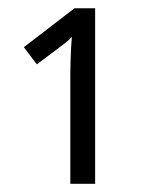

<svg xmlns="http://www.w3.org/2000/svg" viewBox="-20 -863 351 468"><path d="M211.9 -842.8V-415H151.4V-681.6Q151.4 -696.8 151.9 -711.9Q152.3 -727.1 153.1 -742.4Q153.8 -757.8 155.3 -772.9Q147.5 -765.1 140.9 -759.8Q134.3 -754.4 128.9 -750.5L69.8 -706.1L38.1 -748L161.6 -842.8Z"/></svg>

Font: Open Sans Condensed
Style: Regular
Weight: 400
Width: 3
Designer: Monotype Design Team
Foundry: Monotype Imaging Inc.
Version: Version 3.000